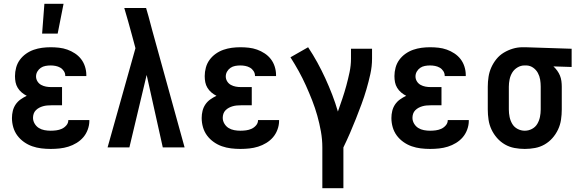

<svg xmlns="http://www.w3.org/2000/svg" viewBox="-20 -777 3040 1012"><path d="M247 8Q222 8 197.5 5Q173 2 150 -6Q127 -14 106.5 -28.5Q86 -43 71.5 -62.5Q57 -82 50 -106Q43 -130 43 -155Q43 -174 47.5 -192.5Q52 -211 62.5 -226.5Q73 -242 88.5 -253Q104 -264 121 -272Q107 -279 94.5 -289.5Q82 -300 73.5 -314Q65 -328 62 -343.5Q59 -359 59 -376Q59 -398 65 -420.5Q71 -443 84.5 -461.5Q98 -480 117 -493.5Q136 -507 157.5 -514.5Q179 -522 201.5 -525Q224 -528 247 -528Q269 -528 291.5 -525.5Q314 -523 335 -515.5Q356 -508 375 -495.5Q394 -483 407.5 -465.5Q421 -448 428 -426Q435 -404 435 -382V-376H324V-378Q324 -391 316.5 -402.5Q309 -414 297.5 -420.5Q286 -427 273 -429.5Q260 -432 247 -432Q233 -432 219.5 -429.5Q206 -427 195 -419.5Q184 -412 177 -400Q170 -388 170 -374Q170 -360 177.5 -348Q185 -336 197 -329.5Q209 -323 222.5 -320.5Q236 -318 250 -318H307V-222H250Q239 -222 228 -221Q217 -220 206.5 -217Q196 -214 186.5 -209Q177 -204 169 -196Q161 -188 157.5 -177.5Q154 -167 154 -156Q154 -140 162.5 -125.5Q171 -111 184.5 -102.5Q198 -94 214.5 -91Q231 -88 247 -88Q262 -88 277 -90Q292 -92 305.5 -98Q319 -104 329.5 -116Q340 -128 340 -143V-144H451V-140Q451 -117 442.5 -94Q434 -71 419 -53.5Q404 -36 383.5 -23.5Q363 -11 340.5 -4Q318 3 294.5 5.5Q271 8 247 8ZM202 -600 214 -757H315L284 -600Z M547 0 694 -523 676 -590Q666 -626 656 -662.5Q646 -699 635 -735H750L763 -690L783 -615L953 0H838L753 -382L662 0Z M1247 8Q1222 8 1197.5 5Q1173 2 1150 -6Q1127 -14 1106.5 -28.5Q1086 -43 1071.5 -62.5Q1057 -82 1050 -106Q1043 -130 1043 -155Q1043 -174 1047.5 -192.5Q1052 -211 1062.5 -226.5Q1073 -242 1088.5 -253Q1104 -264 1121 -272Q1107 -279 1094.5 -289.5Q1082 -300 1073.5 -314Q1065 -328 1062 -343.5Q1059 -359 1059 -376Q1059 -398 1065 -420.5Q1071 -443 1084.5 -461.5Q1098 -480 1117 -493.5Q1136 -507 1157.5 -514.5Q1179 -522 1201.5 -525Q1224 -528 1247 -528Q1269 -528 1291.5 -525.5Q1314 -523 1335 -515.5Q1356 -508 1375 -495.5Q1394 -483 1407.5 -465.5Q1421 -448 1428 -426Q1435 -404 1435 -382V-376H1324V-378Q1324 -391 1316.5 -402.5Q1309 -414 1297.5 -420.5Q1286 -427 1273 -429.5Q1260 -432 1247 -432Q1233 -432 1219.5 -429.5Q1206 -427 1195 -419.5Q1184 -412 1177 -400Q1170 -388 1170 -374Q1170 -360 1177.5 -348Q1185 -336 1197 -329.5Q1209 -323 1222.5 -320.5Q1236 -318 1250 -318H1307V-222H1250Q1239 -222 1228 -221Q1217 -220 1206.5 -217Q1196 -214 1186.5 -209Q1177 -204 1169 -196Q1161 -188 1157.5 -177.5Q1154 -167 1154 -156Q1154 -140 1162.5 -125.5Q1171 -111 1184.5 -102.5Q1198 -94 1214.5 -91Q1231 -88 1247 -88Q1262 -88 1277 -90Q1292 -92 1305.5 -98Q1319 -104 1329.5 -116Q1340 -128 1340 -143V-144H1451V-140Q1451 -117 1442.5 -94Q1434 -71 1419 -53.5Q1404 -36 1383.5 -23.5Q1363 -11 1340.5 -4Q1318 3 1294.5 5.5Q1271 8 1247 8Z M1679 215V0Q1679 -42 1671.5 -84Q1664 -126 1652.5 -167Q1641 -208 1625.5 -247.5Q1610 -287 1592.5 -326Q1575 -365 1554.5 -402Q1534 -439 1511 -475L1604 -528Q1630 -489 1652.5 -448Q1675 -407 1694.5 -364.5Q1714 -322 1731 -278Q1748 -234 1761 -189Q1773 -223 1784.5 -257Q1796 -291 1805.5 -326Q1815 -361 1822.5 -396.5Q1830 -432 1830 -468V-520H1941V-468Q1941 -427 1932 -386.5Q1923 -346 1911.5 -306.5Q1900 -267 1885.5 -228Q1871 -189 1856 -151Q1841 -113 1824.5 -75Q1808 -37 1790 0V215Z M2247 8Q2222 8 2197.5 5Q2173 2 2150 -6Q2127 -14 2106.5 -28.5Q2086 -43 2071.5 -62.5Q2057 -82 2050 -106Q2043 -130 2043 -155Q2043 -174 2047.5 -192.5Q2052 -211 2062.5 -226.5Q2073 -242 2088.5 -253Q2104 -264 2121 -272Q2107 -279 2094.5 -289.5Q2082 -300 2073.5 -314Q2065 -328 2062 -343.5Q2059 -359 2059 -376Q2059 -398 2065 -420.5Q2071 -443 2084.5 -461.5Q2098 -480 2117 -493.5Q2136 -507 2157.5 -514.5Q2179 -522 2201.5 -525Q2224 -528 2247 -528Q2269 -528 2291.5 -525.5Q2314 -523 2335 -515.5Q2356 -508 2375 -495.5Q2394 -483 2407.5 -465.5Q2421 -448 2428 -426Q2435 -404 2435 -382V-376H2324V-378Q2324 -391 2316.5 -402.5Q2309 -414 2297.5 -420.5Q2286 -427 2273 -429.5Q2260 -432 2247 -432Q2233 -432 2219.5 -429.5Q2206 -427 2195 -419.5Q2184 -412 2177 -400Q2170 -388 2170 -374Q2170 -360 2177.5 -348Q2185 -336 2197 -329.5Q2209 -323 2222.5 -320.5Q2236 -318 2250 -318H2307V-222H2250Q2239 -222 2228 -221Q2217 -220 2206.5 -217Q2196 -214 2186.5 -209Q2177 -204 2169 -196Q2161 -188 2157.5 -177.5Q2154 -167 2154 -156Q2154 -140 2162.5 -125.5Q2171 -111 2184.5 -102.5Q2198 -94 2214.5 -91Q2231 -88 2247 -88Q2262 -88 2277 -90Q2292 -92 2305.5 -98Q2319 -104 2329.5 -116Q2340 -128 2340 -143V-144H2451V-140Q2451 -117 2442.5 -94Q2434 -71 2419 -53.5Q2404 -36 2383.5 -23.5Q2363 -11 2340.5 -4Q2318 3 2294.5 5.5Q2271 8 2247 8Z M2746 8Q2719 8 2692 3Q2665 -2 2641.5 -15.5Q2618 -29 2600 -49.5Q2582 -70 2570.5 -94.5Q2559 -119 2555 -146Q2551 -173 2551 -200V-320Q2551 -346 2555 -372Q2559 -398 2569.5 -421.5Q2580 -445 2596.5 -465.5Q2613 -486 2635.5 -499.5Q2658 -513 2683 -520.5Q2708 -528 2734 -528H2750L2993 -520V-424L2897 -427Q2908 -417 2917 -404.5Q2926 -392 2931.5 -378.5Q2937 -365 2939 -350Q2941 -335 2941 -320V-200Q2941 -173 2937 -146Q2933 -119 2921.5 -94.5Q2910 -70 2892 -49.5Q2874 -29 2850.5 -15.5Q2827 -2 2800 3Q2773 8 2746 8ZM2746 -88Q2766 -88 2784 -97.5Q2802 -107 2812 -124Q2822 -141 2826 -160.5Q2830 -180 2830 -200V-320Q2830 -339 2827 -357.5Q2824 -376 2815 -392.5Q2806 -409 2790.5 -420Q2775 -431 2756 -432H2744Q2725 -432 2707.5 -421.5Q2690 -411 2680 -394.5Q2670 -378 2666 -358.5Q2662 -339 2662 -320V-200Q2662 -180 2666 -160.5Q2670 -141 2680 -124Q2690 -107 2708 -97.5Q2726 -88 2746 -88Z"/></svg>

Font: Iosevka
Style: Bold
Weight: 700
Monospace: yes
Designer: Belleve Invis
Foundry: Belleve Invis
Version: Version 32.5.0; ttfautohint (v1.8.4)